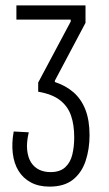

<svg xmlns="http://www.w3.org/2000/svg" viewBox="-20 -680 405 714"><path d="M164 14Q124 14 95 -1.5Q66 -17 49 -44.5Q32 -72 27.5 -110Q23 -148 31 -191L87 -188Q78 -150 81 -122Q84 -94 95.5 -76Q107 -58 125.5 -49Q144 -40 168 -40Q203 -40 222.5 -58Q242 -76 249 -105.5Q256 -135 256 -169Q256 -216 244 -250.5Q232 -285 203 -307.5Q174 -330 122 -339V-373L243 -600V-607H41V-660H298V-595L184 -380V-375Q224 -362 253 -337Q282 -312 297.5 -272.5Q313 -233 313 -177Q313 -126 298.5 -82Q284 -38 251.5 -12Q219 14 164 14Z"/></svg>

Font: Bricolage Grotesque 24pt Condensed ExtraLight
Style: Regular
Weight: 250
Width: 3
Designer: Mathieu Triay
Foundry: Atelier Triay
Version: Version 1.001;gftools[0.9.33.dev8+g029e19f]